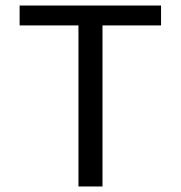

<svg xmlns="http://www.w3.org/2000/svg" viewBox="-20 -675 654 695"><path d="M264 -583H51V-655H563V-583H351V0H264Z"/></svg>

Font: Intel One Mono
Style: Regular
Weight: 400
Monospace: yes
Designer: Fred Shallcrass
Foundry: Frere-Jones Type LLC
Version: Version 1.400;hotconv 1.1.0;makeotfexe 2.6.0;FJTRelease1.4